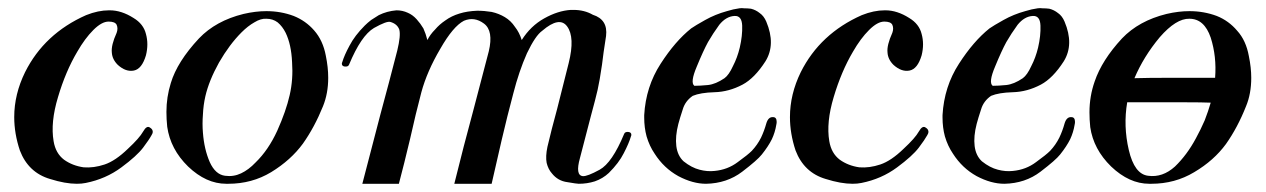

<svg xmlns="http://www.w3.org/2000/svg" viewBox="-20 -447 3079 467"><path d="M244.1 -394.5Q259.8 -394.5 263.7 -386.7Q267.6 -377.9 263.7 -367.2Q250 -336.9 252 -319.3Q252.9 -302.7 266.6 -289.1Q286.1 -271.5 305.7 -275.4Q325.2 -279.3 335 -312.5Q341.8 -339.8 335 -364.3Q329.1 -388.7 304.7 -403.3Q275.4 -421.9 247.1 -421.9Q246.1 -421.9 245.1 -421.9Q218.8 -421.9 189.5 -410.2Q87.9 -365.2 41 -271.5Q14.6 -217.8 14.6 -162.1Q14.6 -122.1 28.3 -81.1Q48.8 -27.3 101.6 -11.7Q138.7 0 167 0Q178.7 0 188.5 -2Q237.3 -11.7 275.4 -40Q312.5 -67.4 328.1 -87.9Q342.8 -107.4 348.6 -118.2Q351.6 -123 351.6 -126Q351.6 -132.8 344.7 -136.7Q336.9 -142.6 328.1 -127Q319.3 -111.3 291 -85Q260.7 -55.7 234.4 -46.9Q208 -38.1 183.6 -40Q156.2 -43.9 135.7 -58.6Q115.2 -74.2 110.4 -103.5Q102.5 -149.4 121.1 -210.9Q139.6 -273.4 168 -321.3Q186.5 -353.5 207 -374Q227.5 -394.5 244.1 -394.5Z M627.9 -401.4Q643.6 -401.4 655.3 -392.6Q667 -382.8 674.8 -367.2Q688.5 -338.9 690.4 -295.9Q693.4 -253.9 684.6 -215.8Q675.8 -176.8 654.3 -128.9Q632.8 -82 601.6 -51.8Q585 -34.2 566.4 -25.4Q547.9 -16.6 527.3 -19.5Q503.9 -22.5 490.2 -52.7Q476.6 -84 473.6 -124Q471.7 -145.5 473.6 -168.9Q474.6 -191.4 479.5 -212.9Q488.3 -251 512.7 -294.9Q538.1 -338.9 567.4 -368.2Q583 -383.8 598.6 -392.6Q614.3 -402.3 627.9 -401.4ZM716.8 -97.7Q745.1 -137.7 765.6 -188.5Q778.3 -219.7 778.3 -257.8Q778.3 -283.2 772.5 -311.5Q765.6 -348.6 744.1 -373Q723.6 -396.5 694.3 -408.2Q663.1 -419.9 627.9 -419.9Q601.6 -419.9 572.3 -413.1Q504.9 -396.5 463.9 -353.5Q411.1 -296.9 395.5 -245.1Q384.8 -210.9 384.8 -174.8Q384.8 -157.2 386.7 -138.7Q394.5 -84 437.5 -42Q481.4 0 530.3 0Q532.2 0 535.2 0Q592.8 0 639.6 -28.3Q687.5 -57.6 716.8 -97.7Z M1460.9 -26.4Q1485.4 -50.8 1497.1 -74.2Q1509.8 -98.6 1514.6 -115.2Q1515.6 -117.2 1515.6 -119.1Q1515.6 -125 1508.8 -126Q1500 -127 1498 -121.1Q1468.8 -50.8 1438.5 -34.2Q1408.2 -17.6 1397.5 -18.6Q1378.9 -20.5 1390.6 -62.5Q1401.4 -105.5 1417 -164.1Q1428.7 -207 1433.6 -228.5Q1438.5 -250 1444.3 -290Q1446.3 -303.7 1448.2 -320.3Q1451.2 -337.9 1454.1 -359.4Q1459 -399.4 1421.9 -411.1Q1401.4 -422.9 1375 -422.9Q1372.1 -422.9 1368.2 -422.9Q1336.9 -420.9 1303.7 -402.3Q1270.5 -383.8 1249 -349.6Q1243.2 -368.2 1232.4 -381.8Q1222.7 -396.5 1208 -405.3Q1193.4 -414.1 1175.8 -418Q1158.2 -420.9 1140.6 -420.9Q1116.2 -419.9 1097.7 -414.1Q1078.1 -408.2 1063.5 -397.5Q1048.8 -387.7 1038.1 -375Q1026.4 -363.3 1019.5 -349.6Q1015.6 -365.2 1009.8 -377.9Q1002.9 -389.6 993.2 -400.4Q983.4 -411.1 971.7 -416Q959 -421.9 944.3 -421.9Q932.6 -420.9 921.9 -418Q911.1 -415 901.4 -410.2Q891.6 -404.3 882.8 -398.4Q874 -391.6 867.2 -384.8Q842.8 -360.4 830.1 -335.9Q817.4 -312.5 812.5 -295.9Q811.5 -293.9 811.5 -292Q811.5 -286.1 818.4 -285.2Q827.1 -284.2 829.1 -290Q858.4 -360.4 889.6 -378.9Q920.9 -396.5 929.7 -393.6Q946.3 -388.7 951.2 -375Q955.1 -360.4 946.3 -324.2Q926.8 -248 905.3 -168.9Q884.8 -89.8 861.3 0Q880.9 0 908.2 0Q935.5 0 950.2 0Q962.9 -47.9 977.5 -109.4Q991.2 -170.9 1004.9 -222.7Q1018.6 -273.4 1050.8 -328.1Q1082 -382.8 1108.4 -396.5Q1133.8 -407.2 1157.2 -389.6Q1180.7 -372.1 1168.9 -322.3Q1155.3 -270.5 1131.8 -180.7Q1107.4 -90.8 1085 0Q1098.6 0 1127.9 0Q1158.2 0 1175.8 0Q1186.5 -46.9 1200.2 -106.4Q1213.9 -165 1228.5 -219.7Q1242.2 -273.4 1261.7 -317.4Q1282.2 -360.4 1298.8 -372.1Q1340.8 -408.2 1359.4 -382.8Q1378.9 -356.4 1363.3 -293.9Q1347.7 -232.4 1335 -181.6Q1321.3 -131.8 1311.5 -89.8Q1306.6 -66.4 1309.6 -50.8Q1313.5 -35.2 1322.3 -25.4Q1336.9 -6.8 1360.4 -3.9Q1382.8 0 1387.7 0Q1408.2 0 1426.8 -5.9Q1446.3 -12.7 1460.9 -26.4Z M1843.8 -146.5Q1838.9 -128.9 1831.1 -112.3Q1822.3 -94.7 1808.6 -80.1Q1798.8 -70.3 1774.4 -52.7Q1750 -34.2 1717.8 -31.2Q1700.2 -29.3 1681.6 -34.2Q1662.1 -39.1 1642.6 -54.7Q1627.9 -68.4 1625 -91.8Q1622.1 -115.2 1629.9 -145.5Q1633.8 -160.2 1640.6 -180.7Q1646.5 -201.2 1665 -213.9Q1683.6 -221.7 1717.8 -222.7Q1752.9 -223.6 1786.1 -241.2Q1815.4 -256.8 1841.8 -297.9Q1867.2 -338.9 1843.8 -394.5Q1837.9 -408.2 1828.1 -415Q1818.4 -422.9 1806.6 -425.8Q1798.8 -426.8 1790 -426.8Q1784.2 -427.7 1778.3 -426.8Q1763.7 -424.8 1748 -419.9Q1719.7 -412.1 1695.3 -398.4Q1670.9 -384.8 1661.1 -377.9Q1622.1 -346.7 1586.9 -292Q1550.8 -236.3 1546.9 -167Q1546.9 -164.1 1546.9 -161.1Q1546.9 -136.7 1552.7 -115.2Q1559.6 -91.8 1572.3 -73.2Q1594.7 -38.1 1629.9 -18.6Q1665 0 1697.3 0Q1748 -1 1785.2 -29.3Q1822.3 -57.6 1833 -71.3Q1848.6 -90.8 1857.4 -108.4Q1865.2 -125 1868.2 -143.6Q1869.1 -147.5 1869.1 -150.4Q1869.1 -162.1 1860.4 -162.1Q1848.6 -163.1 1843.8 -146.5ZM1742.2 -256.8Q1720.7 -242.2 1702.1 -240.2Q1682.6 -238.3 1668.9 -238.3Q1658.2 -246.1 1674.8 -285.2Q1690.4 -323.2 1702.1 -344.7Q1713.9 -365.2 1729.5 -386.7Q1746.1 -407.2 1766.6 -408.2Q1784.2 -409.2 1785.2 -384.8Q1786.1 -360.4 1779.3 -331.1Q1773.4 -306.6 1762.7 -286.1Q1752.9 -264.6 1742.2 -256.8Z M2130.9 -394.5Q2146.5 -394.5 2150.4 -386.7Q2154.3 -377.9 2150.4 -367.2Q2136.7 -336.9 2138.7 -319.3Q2139.6 -302.7 2153.3 -289.1Q2172.9 -271.5 2192.4 -275.4Q2211.9 -279.3 2221.7 -312.5Q2228.5 -339.8 2221.7 -364.3Q2215.8 -388.7 2191.4 -403.3Q2162.1 -421.9 2133.8 -421.9Q2132.8 -421.9 2131.8 -421.9Q2105.5 -421.9 2076.2 -410.2Q1974.6 -365.2 1927.7 -271.5Q1901.4 -217.8 1901.4 -162.1Q1901.4 -122.1 1915 -81.1Q1935.5 -27.3 1988.3 -11.7Q2025.4 0 2053.7 0Q2065.4 0 2075.2 -2Q2124 -11.7 2162.1 -40Q2199.2 -67.4 2214.8 -87.9Q2229.5 -107.4 2235.4 -118.2Q2238.3 -123 2238.3 -126Q2238.3 -132.8 2231.4 -136.7Q2223.6 -142.6 2214.8 -127Q2206.1 -111.3 2177.7 -85Q2147.5 -55.7 2121.1 -46.9Q2094.7 -38.1 2070.3 -40Q2043 -43.9 2022.5 -58.6Q2002 -74.2 1997.1 -103.5Q1989.3 -149.4 2007.8 -210.9Q2026.4 -273.4 2054.7 -321.3Q2073.2 -353.5 2093.8 -374Q2114.3 -394.5 2130.9 -394.5Z M2569.3 -146.5Q2564.5 -128.9 2556.6 -112.3Q2547.9 -94.7 2534.2 -80.1Q2524.4 -70.3 2500 -52.7Q2475.6 -34.2 2443.4 -31.2Q2425.8 -29.3 2407.2 -34.2Q2387.7 -39.1 2368.2 -54.7Q2353.5 -68.4 2350.6 -91.8Q2347.7 -115.2 2355.5 -145.5Q2359.4 -160.2 2366.2 -180.7Q2372.1 -201.2 2390.6 -213.9Q2409.2 -221.7 2443.4 -222.7Q2478.5 -223.6 2511.7 -241.2Q2541 -256.8 2567.4 -297.9Q2592.8 -338.9 2569.3 -394.5Q2563.5 -408.2 2553.7 -415Q2543.9 -422.9 2532.2 -425.8Q2524.4 -426.8 2515.6 -426.8Q2509.8 -427.7 2503.9 -426.8Q2489.3 -424.8 2473.6 -419.9Q2445.3 -412.1 2420.9 -398.4Q2396.5 -384.8 2386.7 -377.9Q2347.7 -346.7 2312.5 -292Q2276.4 -236.3 2272.5 -167Q2272.5 -164.1 2272.5 -161.1Q2272.5 -136.7 2278.3 -115.2Q2285.2 -91.8 2297.9 -73.2Q2320.3 -38.1 2355.5 -18.6Q2390.6 0 2422.9 0Q2473.6 -1 2510.7 -29.3Q2547.9 -57.6 2558.6 -71.3Q2574.2 -90.8 2583 -108.4Q2590.8 -125 2593.8 -143.6Q2594.7 -147.5 2594.7 -150.4Q2594.7 -162.1 2585.9 -162.1Q2574.2 -163.1 2569.3 -146.5ZM2467.8 -256.8Q2446.3 -242.2 2427.7 -240.2Q2408.2 -238.3 2394.5 -238.3Q2383.8 -246.1 2400.4 -285.2Q2416 -323.2 2427.7 -344.7Q2439.5 -365.2 2455.1 -386.7Q2471.7 -407.2 2492.2 -408.2Q2509.8 -409.2 2510.7 -384.8Q2511.7 -360.4 2504.9 -331.1Q2499 -306.6 2488.3 -286.1Q2478.5 -264.6 2467.8 -256.8Z M2961.9 -96.7Q2990.2 -136.7 3010.7 -188.5Q3023.4 -218.8 3023.4 -257.8Q3023.4 -282.2 3017.6 -310.5Q3010.7 -348.6 2989.3 -372.1Q2968.8 -396.5 2939.5 -408.2Q2908.2 -419.9 2873 -419.9Q2846.7 -419.9 2817.4 -413.1Q2750 -396.5 2709 -353.5Q2660.2 -300.8 2642.6 -249Q2629.9 -212.9 2629.9 -173.8Q2629.9 -156.2 2631.8 -137.7Q2639.6 -84 2682.6 -42Q2726.6 0 2775.4 0Q2777.3 0 2780.3 0Q2837.9 0 2884.8 -28.3Q2932.6 -56.6 2961.9 -96.7ZM2739.3 -256.8Q2761.7 -309.6 2800.8 -356.4Q2840.8 -402.3 2873 -401.4Q2909.2 -401.4 2924.8 -355.5Q2939.5 -309.6 2935.5 -257.8Q2894.5 -257.8 2832 -257.8Q2770.5 -257.8 2739.3 -256.8ZM2924.8 -197.3Q2918.9 -176.8 2910.2 -154.3Q2900.4 -131.8 2888.7 -110.4Q2867.2 -70.3 2837.9 -42Q2807.6 -14.6 2772.5 -19.5Q2739.3 -23.4 2725.6 -82Q2711.9 -140.6 2721.7 -198.2Q2732.4 -198.2 2749 -198.2Q2765.6 -198.2 2785.2 -198.2Q2823.2 -198.2 2863.3 -198.2Q2903.3 -198.2 2924.8 -197.3Z"/></svg>

Font: Gilchrist
Style: Regular
Weight: 400
Version: 1.0